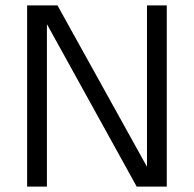

<svg xmlns="http://www.w3.org/2000/svg" viewBox="-20 -688 715 708"><path d="M80 0V-668H192L522 -73V-668H595V0H484L153 -599V0Z"/></svg>

Font: Atkinson Hyperlegible Next Light
Style: Regular
Weight: 300
Designer: Elliott Scott, Megan Eiswerth, Linus Boman, Theodore Petrosky, Letters from Sweden
Foundry: Applied Design Works, Letters from Sweden
Version: Version 2.001